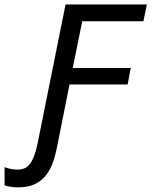

<svg xmlns="http://www.w3.org/2000/svg" viewBox="-112 -658 682 850"><path d="M522.9 -564H252L210 -356.9H466.8L453.1 -284.2H195.8L140.1 -5.4Q132.8 31.7 121.1 64Q109.4 96.2 89.8 120.1Q70.3 144 41 157.7Q11.7 171.4 -30.8 171.4Q-49.8 171.4 -64.7 168.9Q-79.6 166.5 -91.8 162.6V82Q-75.7 87.9 -61.5 90.3Q-47.4 92.8 -33.2 92.8Q-17.1 92.8 -3.7 87.2Q9.8 81.5 20.3 67.9Q30.8 54.2 39.3 31.7Q47.9 9.3 54.7 -24.4L178.2 -638.2H538.1Z"/></svg>

Font: Code New Roman
Style: Italic
Weight: 400
Italic angle: -11°
Monospace: yes
Designer: Sam Radian
Foundry: Code New Roman
Version: Version 1.508 October 19, 2014